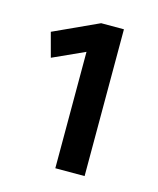

<svg xmlns="http://www.w3.org/2000/svg" viewBox="-72 -904 421 513"><g transform="rotate(15 138.0 -648.0)"><path d="M146 -851H209V-445H128V-767L40 -727L22 -794Z"/></g></svg>

Font: Mukta Medium
Style: Regular
Weight: 500
Designer: Girish Dalvi and Yashodeep Gholap
Foundry: Ek Type
Version: Version 2.538;PS 1.002;hotconv 16.6.51;makeotf.lib2.5.65220;